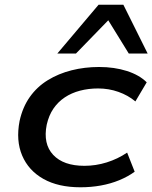

<svg xmlns="http://www.w3.org/2000/svg" viewBox="-20 -785 646 814"><path d="M321 9Q227 9 164 -26.5Q101 -62 74 -125.5Q47 -189 63 -272Q76 -331 106.5 -374Q137 -417 182.5 -445Q228 -473 283.5 -487Q339 -501 400 -501Q465 -501 518 -484Q571 -467 602 -436L554 -355Q523 -381 482 -395.5Q441 -410 396 -410Q355 -410 319 -400.5Q283 -391 254.5 -372Q226 -353 206.5 -324.5Q187 -296 178 -256Q162 -175 205.5 -128.5Q249 -82 338 -82Q386 -82 432.5 -96.5Q479 -111 519 -138L551 -57Q522 -36 485.5 -21Q449 -6 407.5 1.5Q366 9 321 9ZM223 -558 398 -765H503L606 -558H526L439 -699L302 -558Z"/></svg>

Font: Nunito Sans 10pt Expanded SemiBold
Style: Italic
Weight: 600
Width: 7
Italic angle: -9°
Designer: Vernon Adams
Foundry: Vernon Adams
Version: Version 3.101;gftools[0.9.27]